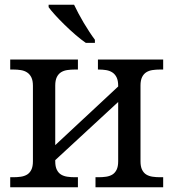

<svg xmlns="http://www.w3.org/2000/svg" viewBox="-20 -786 728 806"><path d="M665 -536.1V-494.1H651.9Q635.3 -494.1 620.4 -491.9Q605.5 -489.7 594.2 -482.7Q583 -475.6 576.4 -462.2Q569.8 -448.7 569.8 -426.8V-108.9Q569.8 -86.9 576.4 -73.5Q583 -60.1 594.2 -53.2Q605.5 -46.4 620.4 -44.2Q635.3 -42 651.9 -42H665V0H380.9V-42H394Q410.6 -42 425.5 -44.2Q440.4 -46.4 451.7 -53.2Q462.9 -60.1 469.5 -73.5Q476.1 -86.9 476.1 -108.9V-357.9L211.9 -113.8V-108.9Q211.9 -86.9 218.5 -73.5Q225.1 -60.1 236.3 -53.2Q247.6 -46.4 262.5 -44.2Q277.3 -42 293.9 -42H307.1V0H22.9V-42H36.1Q52.7 -42 67.6 -44.2Q82.5 -46.4 93.8 -53.2Q105 -60.1 111.6 -73.5Q118.2 -86.9 118.2 -108.9V-425.8Q118.2 -447.8 111.6 -461.2Q105 -474.6 93.8 -481.9Q82.5 -489.3 67.6 -491.7Q52.7 -494.1 36.1 -494.1H22.9V-536.1H307.1V-494.1H293.9Q277.3 -494.1 262.5 -491.9Q247.6 -489.7 236.3 -482.7Q225.1 -475.6 218.5 -462.2Q211.9 -448.7 211.9 -426.8V-176.8L476.1 -422.9V-425.8Q476.1 -447.8 469.5 -461.2Q462.9 -474.6 451.7 -481.9Q440.4 -489.3 425.5 -491.7Q410.6 -494.1 394 -494.1H391.1V-536.1ZM378.4 -606H340.3Q320.3 -619.6 296.9 -639.9Q273.4 -660.2 251.5 -681.6Q229.5 -703.1 211.4 -722.9Q193.4 -742.7 184.1 -755.9V-766.1H291Q298.8 -749.5 309.3 -729.7Q319.8 -710 331.5 -690.2Q343.3 -670.4 355.5 -651.9Q367.7 -633.3 378.4 -619.1Z"/></svg>

Font: Noto Serif
Style: Regular
Weight: 400
Designer: Monotype Design team
Foundry: Monotype Imaging Inc.
Version: Version 1.02